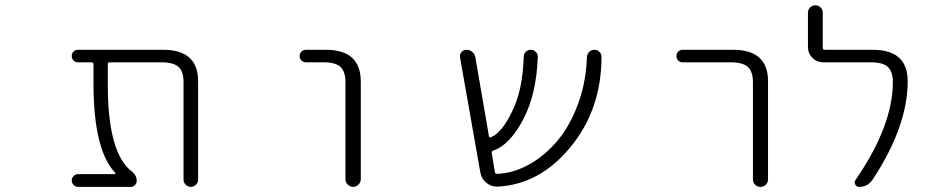

<svg xmlns="http://www.w3.org/2000/svg" viewBox="-20 -735 3540 733"><path d="M736.3 -48.8Q736.3 -38.1 728 -29.8Q719.7 -21.5 708.5 -21.5Q697.3 -21.5 689 -29.8Q680.7 -38.1 680.7 -48.8V-420.9Q680.7 -461.9 661.6 -479.5Q642.6 -497.1 595.7 -497.1H399.4Q391.6 -497.1 391.6 -490.2V-411.1Q391.6 -151.4 482.4 -81.1Q502 -65.4 502 -44.9Q502 -35.2 495.1 -28.3Q488.3 -21.5 478.5 -21.5H278.3Q268.6 -21.5 261.2 -28.8Q253.9 -36.1 253.9 -45.9Q253.9 -55.7 261.2 -63Q268.6 -70.3 278.3 -70.3H417Q419.9 -70.3 420.4 -72.3Q420.9 -74.2 419.9 -75.2Q337.9 -161.1 336.9 -411.1V-490.2Q336.9 -497.1 329.1 -497.1H278.3Q267.6 -497.1 260.7 -503.9Q253.9 -510.7 253.9 -521Q253.9 -531.2 260.7 -538.1Q267.6 -544.9 278.3 -544.9H603.5Q736.3 -544.9 736.3 -424.8Z M1148.4 -497.1Q1137.7 -497.1 1130.9 -503.9Q1124 -510.7 1124 -521Q1124 -531.2 1130.9 -538.1Q1137.7 -544.9 1148.4 -544.9H1224.6Q1356.4 -544.9 1357.4 -424.8V-50.8Q1357.4 -39.1 1348.6 -30.3Q1339.8 -21.5 1328.1 -21.5Q1316.4 -21.5 1307.6 -30.3Q1298.8 -39.1 1298.8 -50.8V-420.9Q1298.8 -461.9 1279.8 -479.5Q1260.7 -497.1 1214.8 -497.1Z M2268.6 -537.1Q2276.4 -529.3 2276.4 -518.6Q2276.4 -313.5 2153.3 -168Q2038.1 -31.2 1880.9 -22.5Q1878.9 -22.5 1877 -22.5Q1854.5 -22.5 1836.9 -37.1Q1817.4 -52.7 1813.5 -78.1L1736.3 -515.6Q1734.4 -527.3 1741.7 -536.1Q1749 -544.9 1760.7 -544.9Q1773.4 -544.9 1783.2 -536.6Q1793 -528.3 1794.9 -515.6L1846.7 -214.8Q1847.7 -208 1854.5 -210.9Q1897.5 -229.5 1936.5 -312.5Q1975.6 -392.6 1979.5 -518.6Q1979.5 -529.3 1987.3 -537.1Q1995.1 -544.9 2006.3 -544.9Q2017.6 -544.9 2025.4 -537.1Q2033.2 -529.3 2033.2 -518.6Q2028.3 -377 1978.5 -281.2Q1926.8 -181.6 1863.3 -160.2Q1856.4 -158.2 1857.4 -151.4L1869.1 -78.1Q1870.1 -71.3 1877 -71.3Q1937.5 -73.2 1997.1 -105.5Q2059.6 -139.6 2109.4 -199.2Q2159.2 -258.8 2190.4 -348.6Q2217.8 -426.8 2220.7 -517.6Q2221.7 -529.3 2229.5 -537.1Q2237.3 -544.9 2249 -544.9Q2260.7 -544.9 2268.6 -537.1Z M2585.9 -497.1Q2576.2 -497.1 2569.3 -503.9Q2562.5 -510.7 2562.5 -521Q2562.5 -531.2 2569.3 -538.1Q2576.2 -544.9 2585.9 -544.9H2779.3Q2912.1 -544.9 2912.1 -424.8V-50.8Q2912.1 -38.1 2903.8 -29.8Q2895.5 -21.5 2883.3 -21.5Q2871.1 -21.5 2862.8 -29.8Q2854.5 -38.1 2854.5 -50.8V-420.9Q2854.5 -461.9 2835 -479.5Q2815.4 -497.1 2769.5 -497.1Z M3312.5 -544.9Q3445.3 -544.9 3445.3 -424.8Q3445.3 -252 3310.5 -47.9Q3292 -21.5 3259.8 -21.5Q3250 -21.5 3245.1 -30.3Q3240.2 -39.1 3246.1 -47.9Q3388.7 -254.9 3388.7 -421.9Q3388.7 -461.9 3369.6 -479.5Q3350.6 -497.1 3303.7 -497.1H3122.1Q3098.6 -497.1 3081.5 -514.2Q3064.5 -531.2 3064.5 -554.7V-686.5Q3064.5 -698.2 3072.8 -706.5Q3081.1 -714.8 3092.8 -714.8Q3104.5 -714.8 3112.8 -706.5Q3121.1 -698.2 3121.1 -686.5V-552.7Q3121.1 -544.9 3128.9 -544.9Z"/></svg>

Font: Rounded-X Mgen+ 2m light
Style: Regular
Weight: 200
Designer: [Source Han Sans]
Ryoko NISHIZUKA  (kana & ideographs); Paul D. Hunt (Latin, Greek & Cyrillic); Wenlong ZHANG  (bopomofo
Version: Version 1.059.20150602